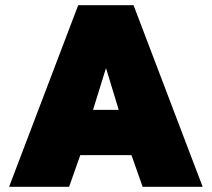

<svg xmlns="http://www.w3.org/2000/svg" viewBox="-20 -719 815 739"><path d="M281 -699H494L760 0H529L486 -122H289L246 0H15ZM437 -296 388 -457 338 -296Z"/></svg>

Font: Readiness Black
Style: Regular
Weight: 900
Designer: Katatrad Team
Foundry: CadsonDemak
Version: Version 1.00;April 23, 2019;FontCreator 11.5.0.2425 64-bit; 